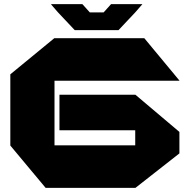

<svg xmlns="http://www.w3.org/2000/svg" viewBox="-20 -910 918 930"><path d="M244 -519V-725H679L849 -520V-519ZM201 0 30 -205V-206H635V0ZM30 -206V-550L243 -725H244V-206ZM268 -279V-451H635V-279ZM635 0V-451H636L849 -271V-167L636 0ZM342 -764 261 -850H635L554 -764ZM261 -850 228 -888V-890H379L415 -850ZM482 -850 518 -890H669V-889L635 -850Z"/></svg>

Font: Foldit ExtraBold
Style: Regular
Weight: 800
Version: Version 1.003